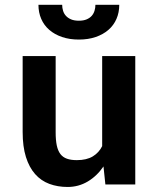

<svg xmlns="http://www.w3.org/2000/svg" viewBox="-20 -759 640 790"><path d="M405.8 -74.2Q378.9 -34.7 341.1 -12.2Q303.2 10.3 258.3 10.3Q217.3 10.3 183.1 -2.4Q148.9 -15.1 124.5 -42.7Q100.1 -70.3 86.7 -113Q73.2 -155.8 73.2 -215.8V-528.3H209V-214.8Q209 -182.6 213.6 -160.6Q218.3 -138.7 228.5 -125.2Q238.8 -111.8 255.4 -106Q272 -100.1 295.9 -100.1Q336.4 -100.1 361.8 -115.5Q387.2 -130.9 400.4 -157.7V-528.3H536.6V0H413.6ZM470.7 -739.3Q470.7 -707.5 459.2 -681.2Q447.8 -654.8 426 -636Q404.3 -617.2 373.5 -606.7Q342.8 -596.2 304.7 -596.2Q266.1 -596.2 235.4 -606.7Q204.6 -617.2 182.9 -636Q161.1 -654.8 149.7 -681.2Q138.2 -707.5 138.2 -739.3H235.8Q235.8 -726.6 239.5 -714.6Q243.2 -702.6 251.5 -693.6Q259.8 -684.6 272.7 -679.2Q285.6 -673.8 304.7 -673.8Q323.2 -673.8 336.2 -679.2Q349.1 -684.6 357.2 -693.6Q365.2 -702.6 368.9 -714.6Q372.6 -726.6 372.6 -739.3Z"/></svg>

Font: Roboto Mono
Style: Bold
Weight: 700
Designer: Google
Version: Version 2.000985; 2015; ttfautohint (v1.3)